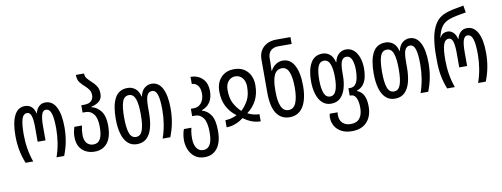

<svg xmlns="http://www.w3.org/2000/svg" viewBox="-76 -1198 4905 1876"><g transform="rotate(-10 2377.0 -260.0)"><path d="M94 0Q66 -71 54 -137.5Q42 -204 42 -277Q42 -407 77.5 -477Q113 -547 182 -547Q223 -547 248.5 -523.5Q274 -500 284 -456H286Q297 -500 322.5 -523.5Q348 -547 386 -547Q455 -547 492 -477Q529 -407 529 -277Q529 -204 516.5 -136.5Q504 -69 477 0H401Q424 -65 435.5 -135.5Q447 -206 447 -277Q447 -378 431.5 -427Q416 -476 378 -476Q350 -476 337 -439Q324 -402 324 -322V-182H246V-322Q246 -402 233.5 -439Q221 -476 193 -476Q155 -476 139.5 -427.5Q124 -379 124 -276Q124 -128 170 0Z M780 10Q705 10 656.5 -35Q608 -80 608 -165Q608 -194 612 -215Q616 -236 624 -263H700Q689 -218 689 -170Q689 -119 713 -90Q737 -61 780 -61Q824 -61 846.5 -98.5Q869 -136 869 -221Q869 -306 838 -346Q807 -386 760 -386H728V-459H757Q805 -459 827 -481Q849 -503 849 -537Q849 -570 834.5 -591.5Q820 -613 800 -631Q772 -655 749.5 -683Q727 -711 727 -760H808Q808 -730 825 -709.5Q842 -689 867 -666Q893 -644 912.5 -614Q932 -584 932 -537Q932 -492 904 -466Q876 -440 822 -427V-423Q876 -412 914 -362.5Q952 -313 952 -221Q952 -104 906 -47Q860 10 780 10Z M1200 10Q1144 10 1107.5 -25Q1071 -60 1053.5 -122.5Q1036 -185 1036 -269Q1036 -402 1075 -474.5Q1114 -547 1202 -547Q1243 -547 1276.5 -521.5Q1310 -496 1323 -441H1326Q1338 -496 1369.5 -521.5Q1401 -547 1439 -547Q1508 -547 1545 -477Q1582 -407 1582 -277Q1582 -204 1569.5 -136.5Q1557 -69 1530 0H1454Q1477 -65 1488.5 -135.5Q1500 -206 1500 -277Q1500 -378 1484.5 -427Q1469 -476 1431 -476Q1399 -476 1383 -444Q1367 -412 1367 -327V-269Q1367 -186 1350 -123Q1333 -60 1296 -25Q1259 10 1200 10ZM1202 -61Q1247 -61 1266 -113Q1285 -165 1285 -269Q1285 -373 1266 -424.5Q1247 -476 1202 -476Q1156 -476 1137.5 -424.5Q1119 -373 1119 -269Q1119 -166 1137.5 -113.5Q1156 -61 1202 -61Z M1829 250Q1769 250 1730.5 220Q1692 190 1674 144.5Q1656 99 1656 54Q1656 21 1661.5 -8Q1667 -37 1675 -56H1749Q1745 -43 1741 -14.5Q1737 14 1737 51Q1737 83 1746 112.5Q1755 142 1775 160.5Q1795 179 1828 179Q1917 179 1917 19Q1917 -81 1886 -123.5Q1855 -166 1808 -166H1776V-239H1805Q1853 -239 1881 -275.5Q1909 -312 1909 -364Q1909 -420 1885.5 -448Q1862 -476 1827 -476V-547Q1896 -547 1943 -503.5Q1990 -460 1990 -374Q1990 -312 1962 -268.5Q1934 -225 1880 -207V-203Q1934 -187 1967 -137.5Q2000 -88 2000 19Q2000 131 1954.5 190.5Q1909 250 1829 250Z M2089 0V-71Q2114 -71 2141.5 -77Q2169 -83 2203 -99V-102Q2143 -146 2111 -209.5Q2079 -273 2079 -357Q2079 -442 2127.5 -494.5Q2176 -547 2258 -547Q2341 -547 2389 -494.5Q2437 -442 2437 -357Q2437 -273 2405 -209.5Q2373 -146 2313 -102V-99Q2347 -83 2374.5 -77Q2402 -71 2427 -71V0Q2340 0 2258 -62Q2176 0 2089 0ZM2258 -133Q2299 -171 2327 -222.5Q2355 -274 2355 -356Q2355 -413 2327 -444.5Q2299 -476 2258 -476Q2217 -476 2189 -444.5Q2161 -413 2161 -356Q2161 -274 2189 -222.5Q2217 -171 2258 -133Z M2714 10Q2631 10 2585 -57Q2539 -124 2539 -266V-590Q2539 -647 2562.5 -684.5Q2586 -722 2626 -741Q2666 -760 2714 -760H2856V-692H2723Q2676 -692 2648 -666Q2620 -640 2620 -590V-542Q2620 -513 2617 -468H2621Q2641 -506 2672.5 -526.5Q2704 -547 2741 -547Q2815 -547 2855 -474.5Q2895 -402 2895 -268Q2895 -186 2875.5 -123Q2856 -60 2816 -25Q2776 10 2714 10ZM2715 -61Q2766 -61 2789 -115Q2812 -169 2812 -267Q2812 -368 2790 -421.5Q2768 -475 2721 -475Q2669 -475 2644.5 -426.5Q2620 -378 2620 -274V-259Q2620 -164 2643 -112.5Q2666 -61 2715 -61Z M3290 250Q3230 250 3187 227.5Q3144 205 3121.5 166Q3099 127 3099 80Q3099 71 3100.5 62Q3102 53 3104 44H3182Q3181 51 3180.5 58Q3180 65 3180 72Q3180 123 3210 151Q3240 179 3289 179Q3351 179 3379.5 141.5Q3408 104 3408 39Q3408 -23 3390.5 -59.5Q3373 -96 3339 -96H3327V-169H3346Q3378 -169 3396.5 -191.5Q3415 -214 3422.5 -251Q3430 -288 3430 -332Q3430 -392 3414 -434Q3398 -476 3360 -476Q3328 -476 3312 -444Q3296 -412 3296 -327V-299Q3296 -229 3279 -172.5Q3262 -116 3227 -83Q3192 -50 3136 -50Q3084 -50 3049 -82.5Q3014 -115 2996.5 -171.5Q2979 -228 2979 -299Q2979 -412 3017 -479.5Q3055 -547 3135 -547Q3175 -547 3207 -521.5Q3239 -496 3252 -441H3255Q3267 -496 3298.5 -521.5Q3330 -547 3368 -547Q3414 -547 3446 -518Q3478 -489 3494.5 -440Q3511 -391 3511 -332Q3511 -288 3502 -247.5Q3493 -207 3470 -176.5Q3447 -146 3405 -132V-128Q3447 -113 3469 -72Q3491 -31 3491 39Q3491 136 3439 193Q3387 250 3290 250ZM3138 -121Q3179 -121 3197.5 -167.5Q3216 -214 3216 -299Q3216 -383 3197.5 -429.5Q3179 -476 3138 -476Q3095 -476 3077.5 -429.5Q3060 -383 3060 -299Q3060 -216 3078 -168.5Q3096 -121 3138 -121Z M3759 10Q3703 10 3666.5 -25Q3630 -60 3612.5 -122.5Q3595 -185 3595 -269Q3595 -402 3634 -474.5Q3673 -547 3761 -547Q3802 -547 3835.5 -521.5Q3869 -496 3882 -441H3885Q3897 -496 3928.5 -521.5Q3960 -547 3998 -547Q4067 -547 4104 -477Q4141 -407 4141 -277Q4141 -204 4128.5 -136.5Q4116 -69 4089 0H4013Q4036 -65 4047.5 -135.5Q4059 -206 4059 -277Q4059 -378 4043.5 -427Q4028 -476 3990 -476Q3958 -476 3942 -444Q3926 -412 3926 -327V-269Q3926 -186 3909 -123Q3892 -60 3855 -25Q3818 10 3759 10ZM3761 -61Q3806 -61 3825 -113Q3844 -165 3844 -269Q3844 -373 3825 -424.5Q3806 -476 3761 -476Q3715 -476 3696.5 -424.5Q3678 -373 3678 -269Q3678 -166 3696.5 -113.5Q3715 -61 3761 -61Z M4277 0Q4249 -71 4237 -138.5Q4225 -206 4225 -285V-342Q4225 -431 4238.5 -509.5Q4252 -588 4288 -646Q4324 -704 4393 -729Q4425 -741 4470 -750.5Q4515 -760 4573 -770L4585 -700Q4537 -692 4493 -683.5Q4449 -675 4420 -664Q4368 -645 4341 -608.5Q4314 -572 4297 -498H4299Q4316 -529 4336 -538Q4356 -547 4375 -547Q4408 -547 4432.5 -523.5Q4457 -500 4467 -456H4469Q4480 -500 4505.5 -523.5Q4531 -547 4569 -547Q4638 -547 4675 -477Q4712 -407 4712 -277Q4712 -204 4699.5 -136.5Q4687 -69 4660 0H4584Q4607 -65 4618.5 -135.5Q4630 -206 4630 -277Q4630 -378 4614.5 -427Q4599 -476 4561 -476Q4533 -476 4520 -439Q4507 -402 4507 -322V-182H4429V-322Q4429 -402 4416.5 -439Q4404 -476 4376 -476Q4338 -476 4322.5 -427.5Q4307 -379 4307 -276Q4307 -128 4353 0Z"/></g></svg>

Font: Noto Sans Georgian ExtraCondensed
Style: Regular
Weight: 400
Width: 2
Designer: Monotype Design Team, Akaki Razmadze
Foundry: Google LLC
Version: Version 2.005; ttfautohint (v1.8.4.7-5d5b)